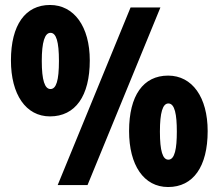

<svg xmlns="http://www.w3.org/2000/svg" viewBox="-20 -744 880 772"><path d="M181 -724C82 -724 24 -644 24 -501C24 -364 84 -276 181 -276C283 -276 341 -358 341 -501C341 -637 278 -724 181 -724ZM625 -714H505L212 0H332ZM183 -612C206 -612 217 -577 217 -499C217 -420 206 -386 183 -386C160 -386 148 -421 148 -499C148 -575 160 -612 183 -612ZM656 -440C556 -440 499 -360 499 -217C499 -80 558 8 656 8C757 8 815 -74 815 -217C815 -353 753 -440 656 -440ZM657 -328C683 -328 691 -283 691 -215C691 -147 683 -102 657 -102C634 -102 623 -137 623 -215C623 -291 634 -328 657 -328Z"/></svg>

Font: Noto Sans Georgian ExtraCondensed Black
Style: Regular
Weight: 900
Width: 2
Designer: Monotype Design Team, Akaki Razmadze
Foundry: Google LLC
Version: Version 2.005